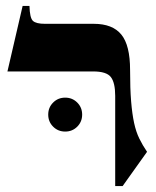

<svg xmlns="http://www.w3.org/2000/svg" viewBox="-20 -605 523 645"><path d="M417 -370Q417 -307 420.5 -264.5Q424 -222 430.5 -192Q437 -162 448 -139.5Q459 -117 474 -95L392 20H367V-283Q367 -327 352.5 -346Q338 -365 293 -365H5L56 -585H79Q80 -545 90.5 -535Q101 -525 131 -525H295Q358 -525 387.5 -489Q417 -453 417 -370ZM199 -163Q175 -163 158.5 -179.5Q142 -196 142 -220Q142 -244 158.5 -260.5Q175 -277 199 -277Q223 -277 239.5 -260.5Q256 -244 256 -220Q256 -196 239.5 -179.5Q223 -163 199 -163Z"/></svg>

Font: Bona Nova SC
Style: Bold
Weight: 700
Designer: Mateusz Machalski
Foundry: Capitalics
Version: Version 4.001; ttfautohint (v1.8.4.7-5d5b)